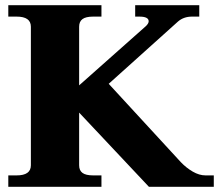

<svg xmlns="http://www.w3.org/2000/svg" viewBox="-20 -720 851 740"><path d="M804 -44V0H554L285 -286V-83Q285 -63 298 -53.5Q311 -44 339 -44H371V0H12V-44H44Q99 -44 99 -83V-617Q99 -656 44 -656H12V-700H371V-656H339Q311 -656 298 -646.5Q285 -637 285 -617V-391L543 -620Q553 -630 553 -638Q553 -656 517 -656H501V-700H748V-656H720Q688 -656 666 -637L399 -397L677 -95Q698 -73 723 -58.5Q748 -44 772 -44Z"/></svg>

Font: Taviraj Bold
Style: Regular
Weight: 700
Designer: Katatrad Team
Foundry: CadsonDemak
Version: Version 1.030